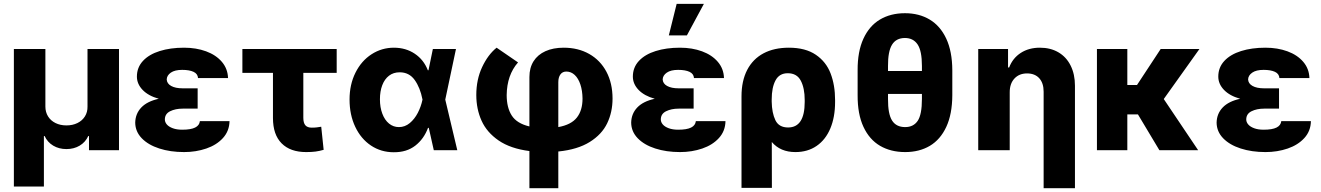

<svg xmlns="http://www.w3.org/2000/svg" viewBox="-20 -787 6920 1006"><path d="M52.7 -530.3H217.8V-228.5Q217.8 -199.7 231.7 -177.2Q245.6 -154.8 270.8 -142.3Q295.9 -129.9 328.1 -129.9Q360.4 -129.9 385.7 -142.3Q411.1 -154.8 425 -177.2Q439 -199.7 438.5 -228.5V-530.3H603.5V0H446.3V-74.2H442.4Q427.7 -42 397.5 -23.9Q367.2 -5.9 328.1 -5.9Q289.1 -5.9 258.8 -23.9Q228.5 -42 213.9 -74.2H210V190.4H52.7Z M812 -269.5Q757.3 -284.7 727.3 -315.9Q697.3 -347.2 697.3 -385.7Q697.3 -433.6 729 -467.8Q760.7 -502 816.7 -519.5Q872.6 -537.1 944.3 -537.1Q1007.8 -537.1 1059.8 -518.1Q1111.8 -499 1142.6 -462.9Q1173.3 -426.8 1174.8 -377.9H1017.6Q1016.1 -400.4 994.1 -410.6Q972.2 -420.9 934.6 -420.9Q896 -420.9 875.2 -406.5Q854.5 -392.1 853.5 -371.1Q854.5 -349.1 876.7 -336.7Q898.9 -324.2 937.5 -324.2H1015.6V-217.8H937.5Q898.9 -217.8 871.3 -204.1Q843.8 -190.4 843.8 -161.1Q843.8 -147 854.2 -134.8Q864.7 -122.6 885.5 -115Q906.2 -107.4 934.6 -107.4Q980 -107.4 1002.4 -118.7Q1024.9 -129.9 1027.3 -152.3H1182.6Q1181.6 -100.6 1148.4 -64Q1115.2 -27.3 1061 -8.8Q1006.8 9.8 944.3 9.8Q872.6 9.8 814.5 -9Q756.3 -27.8 722.7 -62.7Q689 -97.7 688.5 -144.5Q689.5 -191.4 720.5 -223.9Q751.5 -256.3 812 -269.5Z M1744.1 -405.3H1569.3V-169.9Q1569.3 -142.6 1580.1 -130.4Q1590.8 -118.2 1613.3 -118.2Q1628.9 -118.2 1640.1 -119.6Q1651.4 -121.1 1663.1 -123L1675.8 -2Q1653.8 4.4 1633.3 7.1Q1612.8 9.8 1584 9.8Q1501 9.8 1455.6 -35.9Q1410.2 -81.5 1410.2 -168.9V-405.3H1250V-530.3H1744.1Z M1811.5 -265.6Q1811.5 -344.2 1842.5 -406.2Q1873.5 -468.3 1926.8 -502.7Q1980 -537.1 2043.9 -537.1Q2106 -537.1 2153.1 -505.6Q2200.2 -474.1 2221.7 -418.9H2225.1L2248 -530.3H2369.1L2313 -265.1L2376 0H2252.9L2226.6 -117.2H2222.7Q2201.2 -59.1 2156 -23.9Q2110.8 11.2 2043 10.7Q1976.6 10.7 1923.8 -24.4Q1871.1 -59.6 1841.3 -122.6Q1811.5 -185.5 1811.5 -265.6ZM2070.3 -121.1Q2101.6 -121.1 2127 -142.1Q2152.3 -163.1 2169.2 -195.8Q2186 -228.5 2193.4 -263.7L2193.8 -265.1L2193.4 -266.6Q2181.6 -327.6 2152.8 -367.9Q2124 -408.2 2074.2 -408.2Q2041.5 -408.2 2018.3 -390.4Q1995.1 -372.6 1982.9 -340.6Q1970.7 -308.6 1970.7 -266.6Q1970.7 -224.6 1983.2 -191.4Q1995.6 -158.2 2018.3 -139.6Q2041 -121.1 2070.3 -121.1Z M2933.6 -537.1Q3009.3 -537.1 3067.4 -504.2Q3125.5 -471.2 3157.5 -410.9Q3189.5 -350.6 3189.5 -270.5Q3189.5 -199.7 3161.4 -141.1Q3133.3 -82.5 3069.8 -43Q3006.3 -3.4 2905.3 6.8V199.2H2753.9V4.4Q2654.8 -8.3 2592.8 -50.8Q2530.8 -93.3 2503.2 -154.5Q2475.6 -215.8 2475.6 -289.1Q2475.6 -370.1 2506.1 -435.3Q2536.6 -500.5 2582 -537.1L2694.3 -460Q2636.2 -394 2634.8 -289.1Q2634.8 -223.1 2661.4 -181.6Q2688 -140.1 2753.9 -124.5V-383.8Q2753.9 -431.6 2775.6 -466.1Q2797.4 -500.5 2837.9 -518.8Q2878.4 -537.1 2933.6 -537.1ZM3032.2 -270.5Q3031.7 -312 3021 -344.2Q3010.3 -376.5 2991.2 -394.3Q2972.2 -412.1 2947.3 -412.1Q2927.2 -412.1 2916.3 -397Q2905.3 -381.8 2905.3 -356.4V-121.1Q2972.7 -133.3 3002.4 -170.9Q3032.2 -208.5 3032.2 -270.5Z M3410.6 -269.5Q3356 -284.7 3325.9 -315.9Q3295.9 -347.2 3295.9 -385.7Q3295.9 -433.6 3327.6 -467.8Q3359.4 -502 3415.3 -519.5Q3471.2 -537.1 3543 -537.1Q3606.4 -537.1 3658.4 -518.1Q3710.4 -499 3741.2 -462.9Q3772 -426.8 3773.4 -377.9H3616.2Q3614.7 -400.4 3592.8 -410.6Q3570.8 -420.9 3533.2 -420.9Q3494.6 -420.9 3473.9 -406.5Q3453.1 -392.1 3452.1 -371.1Q3453.1 -349.1 3475.3 -336.7Q3497.6 -324.2 3536.1 -324.2H3614.3V-217.8H3536.1Q3497.6 -217.8 3470 -204.1Q3442.4 -190.4 3442.4 -161.1Q3442.4 -147 3452.9 -134.8Q3463.4 -122.6 3484.1 -115Q3504.9 -107.4 3533.2 -107.4Q3578.6 -107.4 3601.1 -118.7Q3623.5 -129.9 3626 -152.3H3781.2Q3780.3 -100.6 3747.1 -64Q3713.9 -27.3 3659.7 -8.8Q3605.5 9.8 3543 9.8Q3471.2 9.8 3413.1 -9Q3355 -27.8 3321.3 -62.7Q3287.6 -97.7 3287.1 -144.5Q3288.1 -191.4 3319.1 -223.9Q3350.1 -256.3 3410.6 -269.5ZM3525.4 -766.6H3668L3579.1 -601.6H3484.4Z M4113.3 -537.1Q4200.2 -537.1 4254.4 -500.2Q4308.6 -463.4 4332 -402.1Q4355.5 -340.8 4355.5 -262.7V-252.9Q4355.5 -173.3 4330.6 -114Q4305.7 -54.7 4258.8 -22.5Q4211.9 9.8 4147.5 9.8Q4068.8 9.8 4023.9 -43L4024.4 197.3H3865.2V-282.2Q3865.2 -363.3 3895 -420.7Q3924.8 -478 3980.5 -507.6Q4036.1 -537.1 4113.3 -537.1ZM4109.4 -119.1Q4196.3 -119.1 4196.3 -252.9V-262.7Q4196.3 -325.2 4175.8 -364.3Q4155.3 -403.3 4107.4 -403.3Q4063.5 -403.3 4043.5 -366Q4023.4 -328.6 4023.4 -265.6V-254.4Q4024.4 -195.3 4042.7 -157.2Q4061 -119.1 4109.4 -119.1Z M4722.7 9.8Q4647.5 9.8 4591.3 -22.9Q4535.2 -55.7 4504.2 -122.3Q4473.1 -189 4473.6 -288.1V-418.9Q4473.1 -517.1 4503.9 -584.2Q4534.7 -651.4 4590.6 -684.6Q4646.5 -717.8 4721.7 -717.8Q4795.4 -717.8 4851.1 -684.6Q4906.7 -651.4 4938 -584.5Q4969.2 -517.6 4969.7 -418.9V-288.1Q4969.2 -189 4938.2 -122.3Q4907.2 -55.7 4852.1 -22.9Q4796.9 9.8 4722.7 9.8ZM4721.7 -587.9Q4675.3 -587.9 4653.8 -552.7Q4632.3 -517.6 4632.8 -441.4V-415H4810.5V-441.4Q4810.5 -520.5 4787.8 -554.2Q4765.1 -587.9 4721.7 -587.9ZM4722.7 -121.1Q4766.1 -121.1 4788.3 -153.8Q4810.5 -186.5 4810.5 -268.6V-294.9H4632.8V-268.6Q4632.3 -189.9 4654.1 -155.5Q4675.8 -121.1 4722.7 -121.1Z M5270.5 0H5105.5V-530.3H5261.7V-433.6H5267.6Q5286.1 -482.4 5328.4 -509.8Q5370.6 -537.1 5428.7 -537.1Q5484.4 -537.1 5525.9 -512.7Q5567.4 -488.3 5589.8 -443.1Q5612.3 -397.9 5612.3 -337.9V199.2H5448.2V-306.6Q5448.2 -351.6 5425.3 -377Q5402.3 -402.3 5361.3 -402.3Q5320.3 -402.3 5295.4 -375.7Q5270.5 -349.1 5270.5 -303.7Z M5886.7 -341.8H5937.5L6061.5 -530.3H6264.6L6077.6 -268.1L6257.8 0H6054.7L5942.4 -187.5H5886.7V0H5727.5V-530.3H5886.7Z M6478 -269.5Q6423.3 -284.7 6393.3 -315.9Q6363.3 -347.2 6363.3 -385.7Q6363.3 -433.6 6395 -467.8Q6426.8 -502 6482.7 -519.5Q6538.6 -537.1 6610.4 -537.1Q6673.8 -537.1 6725.8 -518.1Q6777.8 -499 6808.6 -462.9Q6839.4 -426.8 6840.8 -377.9H6683.6Q6682.1 -400.4 6660.2 -410.6Q6638.2 -420.9 6600.6 -420.9Q6562 -420.9 6541.3 -406.5Q6520.5 -392.1 6519.5 -371.1Q6520.5 -349.1 6542.7 -336.7Q6564.9 -324.2 6603.5 -324.2H6681.6V-217.8H6603.5Q6564.9 -217.8 6537.4 -204.1Q6509.8 -190.4 6509.8 -161.1Q6509.8 -147 6520.3 -134.8Q6530.8 -122.6 6551.5 -115Q6572.3 -107.4 6600.6 -107.4Q6646 -107.4 6668.5 -118.7Q6690.9 -129.9 6693.4 -152.3H6848.6Q6847.7 -100.6 6814.5 -64Q6781.2 -27.3 6727.1 -8.8Q6672.9 9.8 6610.4 9.8Q6538.6 9.8 6480.5 -9Q6422.4 -27.8 6388.7 -62.7Q6355 -97.7 6354.5 -144.5Q6355.5 -191.4 6386.5 -223.9Q6417.5 -256.3 6478 -269.5Z"/></svg>

Font: Pretendard Std ExtraBold
Style: Regular
Weight: 800
Designer: Base glyphs from Inter by Rasmus Andersson; Hangeul glyphs from Noto Sans CJK(Source Han Sans) by Jang Soo-young and Kan
Foundry: Kil Hyung-jin
Version: Version 1.309